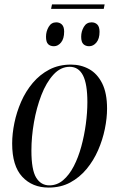

<svg xmlns="http://www.w3.org/2000/svg" viewBox="-20 -838 538 868"><path d="M453 -818 449 -798H211L215 -818ZM383 -629Q367 -629 357 -638.5Q347 -648 347 -672Q347 -696 359 -716.5Q371 -737 394 -737Q410 -737 420 -727Q430 -717 430 -694Q430 -663 416 -646Q402 -629 383 -629ZM224 -629Q207 -629 197.5 -638.5Q188 -648 188 -672Q188 -696 200 -716.5Q212 -737 234 -737Q250 -737 260 -727Q270 -717 270 -695Q270 -663 256 -646Q242 -629 224 -629ZM200 10Q126 10 80.5 -39Q35 -88 35 -189Q35 -233 45 -282Q55 -331 75.5 -378Q96 -425 128 -463Q160 -501 203 -523.5Q246 -546 301 -546Q346 -546 383 -525.5Q420 -505 442 -461Q464 -417 464 -347Q464 -304 454 -255Q444 -206 423.5 -159Q403 -112 371.5 -74Q340 -36 297.5 -13Q255 10 200 10ZM203 0Q238 0 265.5 -23.5Q293 -47 313.5 -86.5Q334 -126 347.5 -175.5Q361 -225 368 -277Q375 -329 375 -376Q375 -459 355 -497.5Q335 -536 295 -536Q254 -536 221.5 -500.5Q189 -465 167 -408Q145 -351 133.5 -285Q122 -219 122 -157Q122 -70 143.5 -35Q165 0 203 0Z"/></svg>

Font: Noto Serif Display Condensed
Style: Italic
Weight: 400
Width: 3
Italic angle: -12°
Designer: Monotype Design Team
Foundry: Monotype Imaging Inc.
Version: Version 2.009